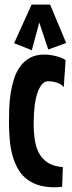

<svg xmlns="http://www.w3.org/2000/svg" viewBox="-20 -771 307 816"><path d="M251 -400.9Q244.1 -409.7 234.4 -414.6Q224.6 -419.4 214.8 -421.9Q205.1 -424.3 196.8 -425Q188.5 -425.8 185.1 -425.8Q170.4 -425.8 158.9 -413.1Q147.5 -400.4 139.4 -377Q131.3 -353.5 127.2 -320.1Q123 -286.6 123 -245.1Q123 -205.1 128.7 -172.1Q134.3 -139.2 148.4 -115.5Q162.6 -91.8 186.5 -77.6Q210.4 -63.5 247.1 -61L244.1 22.9Q235.8 23.9 227.8 24.4Q219.7 24.9 211.9 24.9Q169.9 24.9 139.4 14.4Q108.9 3.9 87.4 -15.1Q65.9 -34.2 52.5 -60.3Q39.1 -86.4 31.2 -117.4Q23.4 -148.4 20.8 -183.3Q18.1 -218.3 18.1 -254.9Q18.1 -280.3 19.3 -311.3Q20.5 -342.3 25.1 -373.8Q29.8 -405.3 39.3 -435.1Q48.8 -464.8 65.4 -488Q82 -511.2 107.2 -525.1Q132.3 -539.1 168 -539.1Q183.6 -539.1 198.2 -536.6Q212.9 -534.2 225.1 -530.5Q237.3 -526.9 246.1 -522.7Q254.9 -518.6 258.8 -515.1ZM261.2 -588.4 185.1 -560.5 147 -675.3 115.2 -557.6 40 -587.4 114.3 -751.5H192.9Z"/></svg>

Font: Mouse Memoirs
Style: Regular
Weight: 400
Version: Version 1.000